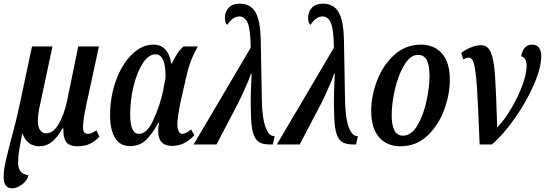

<svg xmlns="http://www.w3.org/2000/svg" viewBox="-28 -790 2980 1050"><path d="M-8 175Q-8 144 0.5 104Q9 64 28 -9Q61 -130 81 -225L147 -536H259L192 -222Q179 -168 179 -128Q179 -98 190.5 -79.5Q202 -61 225 -61Q263 -61 292.5 -111Q322 -161 338 -235L400 -536H513L444 -217Q426 -133 426 -92Q426 -76 432.5 -67Q439 -58 452 -58Q464 -58 474 -62.5Q484 -67 499 -77L516 -43Q493 -18 464.5 -4Q436 10 395 10Q349 10 332.5 -16Q316 -42 319 -88H314Q287 -40 256.5 -15Q226 10 189 10Q119 10 94 -62Q82 0 76.5 34Q71 68 71 100Q71 129 83.5 146Q96 163 128 169Q120 199 91.5 219.5Q63 240 39 240Q16 240 4 225Q-8 210 -8 175Z M574 -158Q574 -263 607 -352Q640 -441 694.5 -493.5Q749 -546 811 -546Q853 -546 877.5 -518Q902 -490 908 -442H911Q928 -476 942 -497.5Q956 -519 975 -536H1054Q1027 -488 1012 -445.5Q997 -403 984 -341L958 -226Q942 -144 942 -112Q942 -88 949 -73Q956 -58 969 -58Q988 -58 1017 -82L1035 -51Q982 8 914 8Q837 8 837 -73Q837 -93 842 -118H838Q803 -55 769 -23Q735 9 682 9Q629 9 601.5 -35.5Q574 -80 574 -158ZM863 -289 877 -362Q880 -493 822 -493Q785 -493 753.5 -445Q722 -397 703 -320.5Q684 -244 684 -163Q684 -58 732 -58Q776 -58 811 -134.5Q846 -211 863 -289Z M1343 -529Q1342 -627 1327 -663.5Q1312 -700 1281 -700Q1245 -700 1215 -654Q1202 -664 1202 -693Q1202 -726 1223 -748Q1244 -770 1283 -770Q1342 -770 1369 -723Q1396 -676 1398 -570L1404 -238Q1406 -144 1424 -95Q1442 -46 1470 -46H1474L1464 0H1446Q1412 0 1391 -11.5Q1370 -23 1358.5 -55Q1347 -87 1345 -148Q1343 -198 1343 -225Q1343 -281 1345.5 -329.5Q1348 -378 1348 -386H1344Q1337 -363 1316 -315.5Q1295 -268 1277 -231L1156 0H1031Z M1798 -529Q1797 -627 1782 -663.5Q1767 -700 1736 -700Q1700 -700 1670 -654Q1657 -664 1657 -693Q1657 -726 1678 -748Q1699 -770 1738 -770Q1797 -770 1824 -723Q1851 -676 1853 -570L1859 -238Q1861 -144 1879 -95Q1897 -46 1925 -46H1929L1919 0H1901Q1867 0 1846 -11.5Q1825 -23 1813.5 -55Q1802 -87 1800 -148Q1798 -198 1798 -225Q1798 -281 1800.5 -329.5Q1803 -378 1803 -386H1799Q1792 -363 1771 -315.5Q1750 -268 1732 -231L1611 0H1486Z M2002 -184Q2002 -265 2034 -349Q2066 -433 2128 -489.5Q2190 -546 2275 -546Q2345 -546 2388.5 -498Q2432 -450 2432 -353Q2432 -274 2401 -189.5Q2370 -105 2309 -47.5Q2248 10 2161 10Q2088 10 2045 -39.5Q2002 -89 2002 -184ZM2321 -376Q2321 -490 2259 -490Q2216 -490 2183 -435Q2150 -380 2132 -302Q2114 -224 2114 -160Q2114 -48 2176 -48Q2221 -48 2254 -103Q2287 -158 2304 -236Q2321 -314 2321 -376Z M2535 -475Q2523 -475 2506 -465L2494 -500Q2520 -520 2549 -531.5Q2578 -543 2604 -543Q2640 -542 2656.5 -503Q2673 -464 2679 -379Q2685 -294 2691 -92Q2732 -136 2769.5 -199.5Q2807 -263 2829.5 -325.5Q2852 -388 2852 -429Q2852 -473 2822 -483Q2834 -546 2883 -546Q2907 -546 2919.5 -529Q2932 -512 2932 -484Q2932 -419 2890.5 -324.5Q2849 -230 2785.5 -140.5Q2722 -51 2662 0H2595Q2587 -214 2580.5 -309Q2574 -404 2564.5 -439.5Q2555 -475 2535 -475Z"/></svg>

Font: Noto Serif CondSemiBold
Style: Italic
Weight: 600
Width: 3
Italic angle: -12°
Designer: Monotype Design Team
Foundry: Monotype Imaging Inc.
Version: Version 1.001